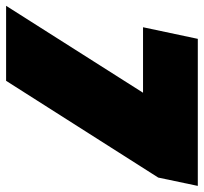

<svg xmlns="http://www.w3.org/2000/svg" viewBox="-66 -644 684 645"><g transform="rotate(90 276.5 -322.0)"><path d="M-26 0 266 -460H46L85 -644H579L551 -511L226 0Z"/></g></svg>

Font: Kanit Black
Style: Italic
Weight: 900
Italic angle: -12°
Designer: Katatrad Team
Foundry: CadsonDemak
Version: Version 2.000; ttfautohint (v1.8.3)